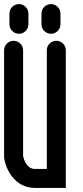

<svg xmlns="http://www.w3.org/2000/svg" viewBox="-20 -916 404 936"><path d="M300.8 0.1V-670.9C300.8 -696.5 280.1 -717.2 254.5 -717.2C228.9 -717.2 208.2 -696.5 208.2 -670.9V-92.4H150.4C109 -92.4 95.4 -142.1 92.6 -154.7V-670.9C92.6 -696.5 71.9 -717.2 46.3 -717.2C20.7 -717.2 0 -696.5 0 -670.9V-146.6L0.6 -143C8.4 -93.5 49.9 0.1 150.4 0.1ZM72.3 -751.4C97.9 -751.4 118.6 -772.1 118.6 -797.6V-849.7C118.6 -875.3 97.9 -896 72.3 -896C46.7 -896 26 -875.3 26 -849.7V-797.7C26 -772.1 46.7 -751.4 72.3 -751.4ZM228.5 -751.4C254 -751.4 274.8 -772.1 274.8 -797.6V-849.7C274.8 -875.3 254.1 -896 228.5 -896C202.9 -896 182.2 -875.3 182.2 -849.7V-797.7C182.2 -772.1 202.9 -751.4 228.5 -751.4Z"/></svg>

Font: Cactron
Style: Regular
Weight: 400
Version: Version 1.0